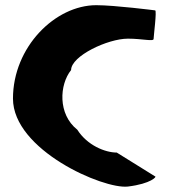

<svg xmlns="http://www.w3.org/2000/svg" viewBox="-20 -730 667 740"><path d="M30 -350C30 -152 378 0 473 -11C563 -22 585 -50 578 -50L430 -142C385 -142 316 -170 278 -230C202 -290 209 -404 254 -460C254 -514 395 -581 473 -581C529 -581 572 -569 572 -580C572 -590 585 -690 578 -690C578 -690 422 -710 351 -710C193 -710 30 -549 30 -350Z"/></svg>

Font: Ampere
Style: Cnd
Weight: 400
Version: Version 1